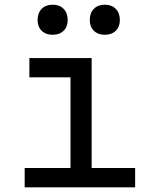

<svg xmlns="http://www.w3.org/2000/svg" viewBox="-20 -797 640 817"><path d="M85 0V-82H280V-468H105V-550H370V-82H555V0ZM426 -649Q397 -649 379.5 -666Q362 -683 362 -712Q362 -742 379.5 -759.5Q397 -777 426 -777Q455 -777 472.5 -759.5Q490 -742 490 -712Q490 -683 472.5 -666Q455 -649 426 -649ZM204 -649Q175 -649 157.5 -666Q140 -683 140 -712Q140 -742 157.5 -759.5Q175 -777 204 -777Q233 -777 250.5 -759.5Q268 -742 268 -712Q268 -683 250.5 -666Q233 -649 204 -649Z"/></svg>

Font: JetBrainsMonoNL NF
Style: Regular
Weight: 400
Designer: Philipp Nurullin, Konstantin Bulenkov
Foundry: JetBrains
Version: Version 2.304; ttfautohint (v1.8.4.7-5d5b);Nerd Fonts 3.2.1